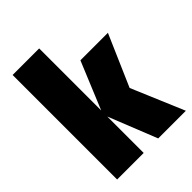

<svg xmlns="http://www.w3.org/2000/svg" viewBox="-195 -769 869 869"><g transform="rotate(-45 240.0 -334.5)"><path d="M210 0H40V-669H210V-272L304 -499H480L373 -253L480 0H303L210 -233Z"/></g></svg>

Font: Teko
Style: Bold
Weight: 700
Designer: Manushi Parikh, Jonny Pinhorn
Foundry: Indian Type Foundry
Version: Version 1.106;PS 1.0;hotconv 1.0.78;makeotf.lib2.5.61930; tt